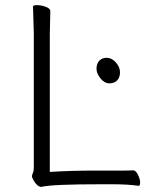

<svg xmlns="http://www.w3.org/2000/svg" viewBox="-20 -720 587 744"><path d="M139 4Q125 4 110 -21V-22Q104 -31 104 -37Q104 -43 107.5 -50Q111 -57 111 -70V-589L108 -695Q108 -700 124 -700Q140 -700 157.5 -693.5Q175 -687 175 -677L173 -588V-54H178Q256 -59 345 -59H458Q482 -59 495 -60H496Q506 -60 514.5 -43Q523 -26 523 -13Q523 0 517 0H516Q477 -6 413 -6H372Q181 -6 141 4ZM404 -397Q385 -397 369.5 -416Q354 -435 354 -454Q354 -473 364.5 -484.5Q375 -496 394 -496Q413 -496 429 -478Q445 -460 445 -440Q445 -420 434 -408.5Q423 -397 404 -397Z"/></svg>

Font: LXGW WenKai TC Light
Style: Regular
Weight: 300
Designer: LXGW / Fontworks Inc.
Foundry: LXGW / Fontworks Inc.
Version: Version 1.330